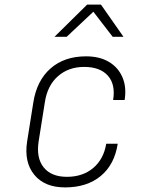

<svg xmlns="http://www.w3.org/2000/svg" viewBox="-20 -805 640 835"><path d="M263 10Q174 10 129 -45Q84 -100 98 -190L125 -360Q140 -455 200 -507.5Q260 -560 354 -560Q413 -560 453.5 -536Q494 -512 512.5 -469Q531 -426 522 -370H472Q483 -438 449 -476Q415 -514 346 -514Q278 -514 232 -473.5Q186 -433 175 -360L148 -190Q137 -118 170 -77Q203 -36 271 -36Q340 -36 385.5 -74.5Q431 -113 442 -180H492Q478 -89 418 -39.5Q358 10 263 10ZM217 -645 359 -785H419L517 -645H470L386 -754L270 -645Z"/></svg>

Font: JetBrains Mono Thin
Style: Italic
Weight: 100
Italic angle: -9°
Monospace: yes
Designer: Philipp Nurullin, Konstantin Bulenkov
Foundry: JetBrains
Version: Version 2.305; ttfautohint (v1.8.4.7-5d5b)